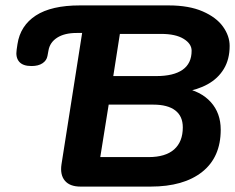

<svg xmlns="http://www.w3.org/2000/svg" viewBox="-20 -690 869 710"><path d="M41.6 -506.4 44.6 -526.8Q55 -595.1 112.4 -632.6Q169.9 -670 275.3 -670H386.1L370.2 -568.1H263.5Q218.8 -568.1 191.6 -550.8Q164.5 -533.5 159.3 -503.5L155.5 -483.1Q152.5 -466.3 137.2 -456.1Q122 -445.8 96.3 -445.8Q64.4 -445.8 50.8 -461.9Q37.2 -477.9 41.6 -506.4ZM207.4 -82.4 288.7 -599.8Q293.5 -634.7 314.8 -652.3Q336 -670 371.1 -670H603.5Q678.8 -670 729.5 -647.9Q780.2 -625.8 804.7 -591.4Q829.2 -557 829.2 -520.2Q829.2 -470.8 807.8 -435.3Q786.4 -399.8 748.1 -378.6Q709.8 -357.3 656.6 -349.1V-365.3Q722.8 -353.1 759.5 -312.5Q796.2 -271.8 796.2 -210.4Q796.2 -108.6 727.6 -54.3Q659 0 537.2 0H277.6Q238.1 0 219.8 -21.9Q201.6 -43.7 207.4 -82.4ZM656 -219Q656 -260.4 628.1 -281.7Q600.2 -303.1 546.7 -303.1H381.9L350.8 -109.1H529.5Q592 -109.1 624 -137.5Q656 -166 656 -219ZM688.6 -502.3Q688.6 -528.3 659 -546.4Q629.4 -564.6 575.9 -564.6H423.3L398.9 -408.7H558.3Q621.8 -408.7 655.2 -432Q688.6 -455.4 688.6 -502.3Z"/></svg>

Font: SN Pro Thin
Style: Italic
Weight: 200
Italic angle: -9°
Designer: Tobias Whetton
Foundry: Supernotes
Version: Version 1.003;Glyphs 3.3 (3324)